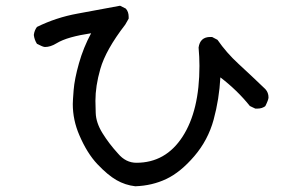

<svg xmlns="http://www.w3.org/2000/svg" viewBox="-20 -601 1040 670"><path d="M452 49Q417 45 386.5 27.5Q356 10 320 -28Q284 -66 257 -129Q234 -182 234 -238Q234 -249 237 -287Q240 -325 255.5 -380Q271 -435 298 -485Q258 -479 227.5 -470.5Q197 -462 176.5 -449.5Q156 -437 137 -437Q130 -437 109 -448Q100 -462 98 -479Q100 -495 109 -507Q176 -540 250.5 -553.5Q325 -567 399 -581L419 -571Q429 -560 429 -542V-536L417 -515Q349 -427 330 -360Q313 -301 313 -249Q313 -241 314 -207Q315 -173 337.5 -136.5Q360 -100 392 -65Q419 -33 456 -33Q558 -33 617 -124Q676 -215 676 -371Q676 -402 673 -435Q678 -472 714 -472H720L739 -462Q770 -417 812.5 -378Q855 -339 906 -290Q917 -278 917 -261Q917 -253 906 -231Q895 -222 878 -222H871L852 -231Q808 -286 749 -331Q745 -255 725.5 -183.5Q706 -112 658 -56Q610 0 560.5 23.5Q511 47 452 49Z"/></svg>

Font: Xiaolai SC
Style: Regular
Weight: 400
Designer: Nozomi Seto 瀬戸のぞみ
Version: Version 3.11;December 4, 2020;FontCreator 13.0.0.2613 64-bit